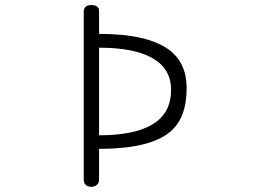

<svg xmlns="http://www.w3.org/2000/svg" viewBox="-20 -722 1040 760"><path d="M311.5 -676.8V-9.8Q311.5 2.9 320.3 10.7Q329.1 17.6 341.8 17.6Q353.5 17.6 362.3 10.7Q372.1 2.9 372.1 -9.8V-132.8Q571.3 -132.8 652.3 -199.2Q718.8 -253.9 718.8 -373Q718.8 -470.7 652.3 -522.5Q567.4 -587.9 372.1 -587.9V-680.7Q372.1 -691.4 362.3 -697.3Q353.5 -702.1 341.8 -702.1Q329.1 -702.1 320.3 -696.3Q311.5 -688.5 311.5 -676.8ZM372.1 -533.2Q510.7 -533.2 583 -492.2Q657.2 -450.2 657.2 -366.2Q657.2 -276.4 587.9 -232.4Q516.6 -186.5 372.1 -186.5Z"/></svg>

Font: GulimChe
Style: Regular
Weight: 400
Monospace: yes
Version: Version 2.21